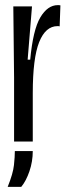

<svg xmlns="http://www.w3.org/2000/svg" viewBox="-20 -553 260 750"><path d="M35 0V-250L32 -528H105L88 -320H98Q109 -437 137.5 -485Q166 -533 206 -533Q213 -533 216 -532L213 -450Q210 -451 205 -451Q158 -451 133 -388.5Q108 -326 108 -189V0ZM10 177Q31 125 34.5 92Q38 59 38 37H108Q108 78 95 116Q82 154 63 177Z"/></svg>

Font: Bricolage Grotesque 96pt Condensed Light
Style: Regular
Weight: 300
Width: 3
Designer: Mathieu Triay
Foundry: Atelier Triay
Version: Version 1.001; ttfautohint (v1.8.4.7-5d5b);gftools[0.9.33.de